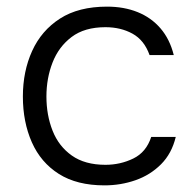

<svg xmlns="http://www.w3.org/2000/svg" viewBox="-20 -553 592 579"><path d="M295 6Q212 6 157.5 -28.5Q103 -63 76 -124Q49 -185 49 -262Q49 -338 77 -399.5Q105 -461 161 -497Q217 -533 303 -533Q354 -533 395 -516.5Q436 -500 464 -467.5Q492 -435 504 -387H431Q415 -432 379.5 -451.5Q344 -471 298 -471Q235 -471 196 -441.5Q157 -412 138.5 -364.5Q120 -317 120 -262Q120 -206 138.5 -159Q157 -112 196.5 -84Q236 -56 298 -56Q343 -56 382 -75Q421 -94 436 -140H510Q498 -90 465.5 -57.5Q433 -25 388.5 -9.5Q344 6 295 6Z"/></svg>

Font: Onest Light
Style: Regular
Weight: 300
Designer: Dmitri Voloshin, Andrey Kudryavtsev
Foundry: Dmitri Voloshin, Andrey Kudryavtsev
Version: Version 1.000;gftools[0.9.33]